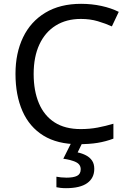

<svg xmlns="http://www.w3.org/2000/svg" viewBox="-20 -744 672 1004"><path d="M403 -645Q327 -645 271.5 -610.5Q216 -576 186 -511.5Q156 -447 156 -357Q156 -269 183.5 -204Q211 -139 265.5 -104Q320 -69 402 -69Q449 -69 491 -77Q533 -85 573 -97V-19Q533 -4 490.5 3Q448 10 389 10Q280 10 207 -35Q134 -80 97.5 -163Q61 -246 61 -358Q61 -466 100.5 -548.5Q140 -631 217 -677.5Q294 -724 404 -724Q459 -724 510 -713Q561 -702 601 -682L565 -606Q532 -621 491.5 -633Q451 -645 403 -645ZM473 139Q473 187 436 213.5Q399 240 325 240Q310 240 296.5 238.5Q283 237 275 235V180Q284 182 299 183.5Q314 185 328 185Q364 185 383 175.5Q402 166 402 141Q402 115 375.5 103Q349 91 311 86L354 0H412L386 53Q410 58 430 68.5Q450 79 461.5 96Q473 113 473 139Z"/></svg>

Font: Noto Sans Thaana
Style: Regular
Weight: 400
Designer: Monotype Design Team
Foundry: Monotype Imaging Inc.
Version: Version 2.001